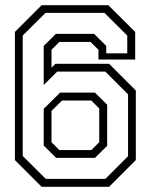

<svg xmlns="http://www.w3.org/2000/svg" viewBox="-20 -720 581 740"><path d="M140.5 0 37.5 -103V-597L140.5 -700H397.5L501 -597V-490.5H359.5V-528L329 -558.5H209L178.5 -528V-459L193.5 -474H400.5L503.5 -371V-103L400.5 0ZM196.5 -111.5 148.5 -159V-300.5L211.5 -363H346L393 -316.5V-158L346 -111.5ZM209 -141.5H332L362.5 -172V-302L332 -332.5H219L178.5 -292.5V-172ZM156.5 -30.5H386L473.5 -118V-356.5L386 -444H200.5L148.5 -392.5V-543L195.5 -589.5H342.5L389.5 -543V-514.5H470.5V-583L382.5 -670.5H155.5L67.5 -583V-119Z"/></svg>

Font: Tourney Thin Light
Style: Regular
Weight: 300
Version: Version 1.015